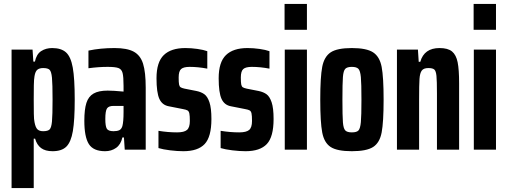

<svg xmlns="http://www.w3.org/2000/svg" viewBox="-20 -763 2588 979"><path d="M146 -510 150 -449H158Q166 -487 190 -502.5Q214 -518 246 -518Q292 -518 316.5 -496Q341 -474 351 -418.5Q361 -363 361 -255Q361 -150 351.5 -94.5Q342 -39 318.5 -15.5Q295 8 248 8Q211 8 189.5 -8Q168 -24 159 -56H152V196H39V-510ZM248 -255Q248 -335 245 -366.5Q242 -398 233 -407Q224 -416 200 -416Q181 -416 170.5 -407.5Q160 -399 156 -375Q153 -359 152.5 -327.5Q152 -296 152 -255Q152 -214 152.5 -183Q153 -152 156 -140Q161 -113 171 -103.5Q181 -94 200 -94Q224 -94 233 -103Q242 -112 245 -143.5Q248 -175 248 -255Z M410 -147Q410 -205 420.5 -238Q431 -271 457 -286Q483 -301 529 -301Q558 -301 610 -296V-325Q610 -372 605 -391Q600 -410 584 -416Q568 -422 529 -422Q482 -422 431 -415V-505Q492 -518 564 -518Q628 -518 662 -499.5Q696 -481 709.5 -438Q723 -395 723 -316V0H616L612 -62H604Q596 -26 572 -9Q548 8 516 8Q456 8 433 -28.5Q410 -65 410 -147ZM604 -120Q610 -142 610 -192V-223H559Q534 -223 525.5 -210Q517 -197 517 -156Q517 -120 524.5 -107Q532 -94 559 -94Q577 -94 588 -99Q599 -104 604 -120Z M788 -8V-96Q836 -88 883 -88Q919 -88 933.5 -100.5Q948 -113 948 -146Q948 -173 945.5 -184.5Q943 -196 936 -200Q929 -204 912 -207L841 -221Q807 -227 792.5 -259Q778 -291 778 -364Q778 -446 815 -482Q852 -518 925 -518Q955 -518 986.5 -513.5Q1018 -509 1037 -502V-413Q990 -422 947 -422Q916 -422 903.5 -411Q891 -400 891 -368Q891 -343 893 -332.5Q895 -322 901 -318Q907 -314 921 -311L982 -299Q1006 -294 1022 -282.5Q1038 -271 1048 -241.5Q1058 -212 1058 -156Q1058 -65 1023.5 -28.5Q989 8 915 8Q884 8 847.5 3.5Q811 -1 788 -8Z M1105 -8V-96Q1153 -88 1200 -88Q1236 -88 1250.5 -100.5Q1265 -113 1265 -146Q1265 -173 1262.5 -184.5Q1260 -196 1253 -200Q1246 -204 1229 -207L1158 -221Q1124 -227 1109.5 -259Q1095 -291 1095 -364Q1095 -446 1132 -482Q1169 -518 1242 -518Q1272 -518 1303.5 -513.5Q1335 -509 1354 -502V-413Q1307 -422 1264 -422Q1233 -422 1220.5 -411Q1208 -400 1208 -368Q1208 -343 1210 -332.5Q1212 -322 1218 -318Q1224 -314 1238 -311L1299 -299Q1323 -294 1339 -282.5Q1355 -271 1365 -241.5Q1375 -212 1375 -156Q1375 -65 1340.5 -28.5Q1306 8 1232 8Q1201 8 1164.5 3.5Q1128 -1 1105 -8Z M1431 -743H1545V-611H1431ZM1432 -510H1545V0H1432Z M1613 -255Q1613 -370 1623 -422Q1633 -474 1666 -496Q1699 -518 1774 -518Q1849 -518 1882.5 -496Q1916 -474 1926 -422Q1936 -370 1936 -255Q1936 -140 1926 -87.5Q1916 -35 1882.5 -13.5Q1849 8 1774 8Q1699 8 1666 -13.5Q1633 -35 1623 -87.5Q1613 -140 1613 -255ZM1823 -255Q1823 -338 1820 -370Q1817 -402 1807.5 -412Q1798 -422 1774 -422Q1750 -422 1740.5 -412Q1731 -402 1728.5 -370.5Q1726 -339 1726 -255Q1726 -171 1728.5 -139.5Q1731 -108 1740.5 -98Q1750 -88 1774 -88Q1799 -88 1808 -98Q1817 -108 1820 -140Q1823 -172 1823 -255Z M2111 -510 2115 -448H2123Q2143 -518 2221 -518Q2264 -518 2285 -500.5Q2306 -483 2313.5 -445.5Q2321 -408 2321 -339V0H2208V-286Q2208 -351 2205.5 -376Q2203 -401 2194.5 -408.5Q2186 -416 2164 -416Q2140 -416 2130.5 -403Q2121 -390 2119 -360.5Q2117 -331 2117 -256V0H2004V-510Z M2395 -743H2509V-611H2395ZM2396 -510H2509V0H2396Z"/></svg>

Font: Saira ExtraCondensed
Style: Bold
Weight: 700
Width: 2
Designer: Hector Gatti with collaboration of the Omnibus-Type team
Foundry: Omnibus-Type
Version: Version 0.072; ttfautohint (v1.8)